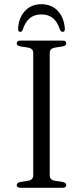

<svg xmlns="http://www.w3.org/2000/svg" viewBox="-20 -893 394 913"><path d="M216.5 -58Q216.5 -48 222.8 -41.8Q229 -35.5 241 -33.5L278.5 -27.5Q295 -24 295 -13Q295 -7 290.8 -3.5Q286.5 0 277 0H77.5Q68.5 0 64 -3.5Q59.5 -7 59.5 -13Q59.5 -24 76 -27.5L114 -33.5Q125.5 -35.5 131.8 -41.8Q138 -48 138 -58V-642Q138 -652 131.8 -658.2Q125.5 -664.5 114 -666.5L76 -672.5Q59.5 -676 59.5 -687Q59.5 -693.5 64 -696.8Q68.5 -700 77.5 -700H277Q286.5 -700 290.8 -696.8Q295 -693.5 295 -687Q295 -676 278.5 -672.5L241 -666.5Q229 -664.5 222.8 -658.2Q216.5 -652 216.5 -642ZM177 -824.5Q144 -824.5 122.2 -807Q100.5 -789.5 87.5 -751Q85.5 -745.5 82.8 -743.5Q80 -741.5 76 -741.5Q71.5 -741.5 68.5 -745Q65.5 -748.5 66 -755.5Q68.5 -808.5 98.5 -840.8Q128.5 -873 177 -873Q225.5 -873 255.2 -840.8Q285 -808.5 288.5 -755.5Q288.5 -748.5 285.5 -745Q282.5 -741.5 277.5 -741.5Q274.5 -741.5 271.5 -743.5Q268.5 -745.5 265.5 -751Q253 -790 231 -807.2Q209 -824.5 177 -824.5Z"/></svg>

Font: Fraunces Light
Style: Regular
Weight: 300
Version: Version 1.000;[b76b70a41]